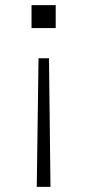

<svg xmlns="http://www.w3.org/2000/svg" viewBox="-20 -525 342 752"><path d="M124 207 130.9 -296.9H171.9L177.7 207ZM103.5 -415V-504.9H198.2V-415Z"/></svg>

Font: Gothic A1 ExtraLight
Style: Regular
Weight: 275
Designer: HanYang I&C Co.,Ltd.
Foundry: HanYang I&C Co.,Ltd.
Version: Version 2.50